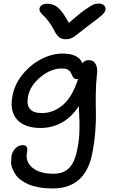

<svg xmlns="http://www.w3.org/2000/svg" viewBox="-20 -793 651 1082"><path d="M537.1 -772.9Q556.2 -772.9 566.4 -762.7Q576.7 -752.4 574.2 -736.8Q571.8 -724.1 554.7 -708Q537.6 -691.9 475.1 -646Q455.6 -631.3 432.4 -612.8Q409.2 -594.2 400.6 -588.1Q392.1 -582 379.6 -576.9Q367.2 -571.8 353 -571.8Q328.6 -571.8 314 -582.5Q299.3 -593.3 285.2 -622.1Q270.5 -650.9 253.2 -673.3Q235.8 -695.8 224.9 -705.1Q213.9 -714.4 207.3 -724.6Q200.7 -734.9 203.1 -746.1Q205.1 -757.8 217 -764.9Q229 -772 245.1 -772Q281.2 -772 306.6 -750.7Q332 -729.5 368.2 -664.1Q425.3 -714.4 461.2 -739.5Q497.1 -764.6 509.5 -768.8Q522 -772.9 537.1 -772.9ZM276.9 269Q234.9 269 199.7 262.7Q164.6 256.3 140.1 245.6Q115.7 234.9 96.2 220.2Q76.7 205.6 66.4 189Q56.2 172.4 49.1 154.5Q42 136.7 42.5 119.4Q43 102.1 44.9 85.9Q49.3 60.5 67.4 42.7Q85.4 24.9 106.9 24.9Q139.6 24.9 132.8 61Q120.6 116.7 161.9 151.4Q203.1 186 280.8 186Q339.4 186 370.6 152.6Q401.9 119.1 415 51.8Q420.9 22.5 424.1 -4.2Q427.2 -30.8 427.7 -59.8Q428.2 -88.9 428 -104Q427.7 -119.1 426 -152.6Q424.3 -186 423.8 -194.8Q383.8 -132.8 328.4 -102.3Q272.9 -71.8 210 -71.8Q118.2 -71.8 75.7 -119.9Q33.2 -168 50.8 -255.9Q63 -318.4 106.9 -373Q150.9 -427.7 211.7 -459.5Q272.5 -491.2 333 -491.2Q422.9 -491.2 444.8 -436Q455.1 -454.1 480 -454.1Q507.3 -454.1 519 -432.1Q530.8 -410.2 526.9 -378.9Q520.5 -323.7 519.8 -264.6Q519 -205.6 520.5 -163.3Q522 -121.1 517.3 -57.1Q512.7 6.8 499 76.2Q459.5 269 276.9 269ZM138.2 -251Q119.6 -155.8 215.8 -155.8Q282.2 -155.8 335.7 -202.6Q389.2 -249.5 419.9 -348.1Q418 -347.2 413.1 -347.2Q402.3 -347.2 396.2 -353.3Q390.1 -359.4 386.5 -368.2Q382.8 -377 377.7 -386Q372.6 -395 360.8 -401.1Q349.1 -407.2 330.1 -407.2Q266.6 -407.2 208.5 -359.1Q150.4 -311 138.2 -251Z"/></svg>

Font: Shantell Sans Bouncy
Style: Italic
Weight: 400
Italic angle: -11.31°
Designer: Stephen Nixon, Anya Danilova, Shantell Martin
Foundry: Arrow Type
Version: Version 1.006;[9816181b4]